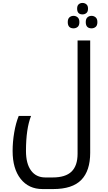

<svg xmlns="http://www.w3.org/2000/svg" viewBox="-20 -1032 727 1292"><path d="M266.1 240.2Q173.3 240.2 119.1 171.9Q64.9 103.5 64.9 -16.1Q64.9 -77.6 75.7 -140.9Q86.4 -204.1 106 -252H189Q154.8 -165.5 154.8 -16.1Q154.8 69.3 189 115.7Q223.1 162.1 285.2 162.1H334Q420.9 162.1 461.4 122.6Q502 83 502 2.9V-759.8H586.9V-3.9Q586.9 117.2 526.9 178.7Q466.8 240.2 337.9 240.2ZM535.2 -935.1Q499 -935.1 499 -974.1Q499 -993.7 509.3 -1002.9Q519.5 -1012.2 535.2 -1012.2Q550.3 -1012.2 561.3 -1002.9Q572.3 -993.7 572.3 -974.1Q572.3 -953.1 561.3 -944.1Q550.3 -935.1 535.2 -935.1ZM475.1 -841.3Q436 -841.3 436 -883.3Q436 -905.3 447.3 -915.3Q458.5 -925.3 475.1 -925.3Q490.7 -925.3 502.4 -915.3Q514.2 -905.3 514.2 -883.3Q514.2 -860.4 502.4 -850.8Q490.7 -841.3 475.1 -841.3ZM596.2 -841.3Q557.1 -841.3 557.1 -883.3Q557.1 -905.3 568.4 -915.3Q579.6 -925.3 596.2 -925.3Q611.8 -925.3 623.5 -915.3Q635.3 -905.3 635.3 -883.3Q635.3 -860.4 623.5 -850.8Q611.8 -841.3 596.2 -841.3Z"/></svg>

Font: Droid Arabic Kufi
Style: Regular
Weight: 400
Designer: Pascal Zoghbi
Foundry: Irfont.ir
Version: Version 1.00 February 28, 2013, initial release